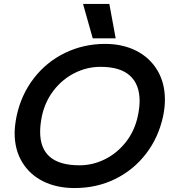

<svg xmlns="http://www.w3.org/2000/svg" viewBox="-20 -936 861 971"><path d="M400 -916H533L565 -742H449ZM54 -263Q54 -299 64 -349Q87 -457 151 -540Q215 -623 309 -668.5Q403 -714 512 -714Q600 -714 668.5 -679.5Q737 -645 775.5 -581Q814 -517 814 -432Q814 -393 805 -349Q782 -241 718.5 -158.5Q655 -76 562 -30.5Q469 15 357 15Q267 15 198.5 -19Q130 -53 92 -116Q54 -179 54 -263ZM677 -349Q686 -391 686 -426Q686 -509 637 -553.5Q588 -598 488 -598Q420 -598 358 -567Q296 -536 252 -479.5Q208 -423 192 -349Q183 -306 183 -269Q183 -100 382 -100Q449 -100 510.5 -130.5Q572 -161 616.5 -217.5Q661 -274 677 -349Z"/></svg>

Font: Prompt Medium
Style: Italic
Weight: 500
Italic angle: -12°
Designer: Katatrad Team
Foundry: CadsonDemak
Version: Version 1.001